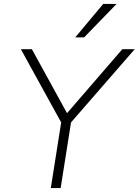

<svg xmlns="http://www.w3.org/2000/svg" viewBox="-20 -955 704 975"><path d="M238 0 296 -367 298 -320 86 -705H142L320 -381H321L601 -705H664L329 -320L346 -367L288 0ZM362 -765 504 -935H572L407 -765Z"/></svg>

Font: Nunito Sans 7pt ExtraLight
Style: Italic
Weight: 250
Italic angle: -9°
Designer: Vernon Adams
Foundry: Vernon Adams
Version: Version 3.101;gftools[0.9.27]